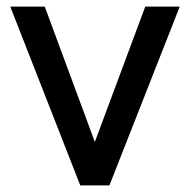

<svg xmlns="http://www.w3.org/2000/svg" viewBox="-20 -559 573 579"><path d="M222 0H310L522 -539H418L266 -131L115 -539H11Z"/></svg>

Font: Plus Jakarta Sans Medium
Style: Regular
Weight: 500
Designer: Gumpita Rahayu
Foundry: Tokotype
Version: Version 2.004; ttfautohint (v1.8.3)